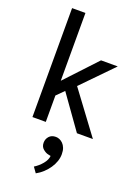

<svg xmlns="http://www.w3.org/2000/svg" viewBox="-187 -785 841 1176"><g transform="rotate(20 233.5 -196.5)"><path d="M156 -172V0H69V-710H156V-268L345 -470H454L261 -272L463 0H359L203 -219ZM237 182Q222 179 204.5 164.5Q187 150 187 124Q187 100 202.5 82.5Q218 65 246 65Q258 65 270 70Q282 75 292.5 85.5Q303 96 309.5 112.5Q316 129 316 153Q316 176 308 199.5Q300 223 285 245Q270 267 250 285.5Q230 304 206 317L181 282Q209 265 231 238.5Q253 212 255 186Z"/></g></svg>

Font: Mukta Malar
Style: Regular
Weight: 400
Designer: Aadarsh Rajan, Girish Dalvi, Yashodeep Gholap
Foundry: Ek Type
Version: Version 2.538;PS 1.000;hotconv 16.6.51;makeotf.lib2.5.65220;